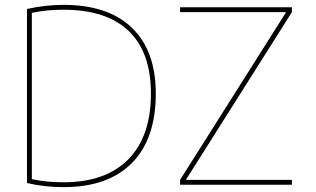

<svg xmlns="http://www.w3.org/2000/svg" viewBox="-20 -760 1302 790"><path d="M1156 -708V-710H721V-730H1181V-710L746 -22V-20H1181V0H721V-20ZM91 -723Q167 -740 241 -740Q425 -740 523 -645.5Q621 -551 621 -375Q621 -189 523 -89.5Q425 10 241 10Q164 10 91 -7ZM601 -375Q601 -545 509.5 -632.5Q418 -720 241 -720Q170 -720 111 -707V-23Q170 -10 241 -10Q415 -10 508 -104.5Q601 -199 601 -375Z"/></svg>

Font: M PLUS 1p Thin
Style: Regular
Weight: 250
Version: Version 1.062